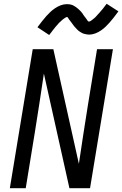

<svg xmlns="http://www.w3.org/2000/svg" viewBox="-20 -995 646 1015"><path d="M32 0 153 -735H262L397 -129Q409 -207 420.5 -285Q432 -363 445 -441L493 -735H577L456 0H347L212 -606Q200 -528 188.5 -450Q177 -372 164 -294L116 0ZM240 -810 178 -851Q191 -868 202.5 -883Q214 -898 225 -910Q236 -922 246.5 -932Q257 -942 271 -951.5Q285 -961 301 -967Q317 -973 333 -973Q338 -973 343.5 -972.5Q349 -972 354 -971Q359 -970 363.5 -968Q368 -966 372 -963.5Q376 -961 380 -958.5Q384 -956 387.5 -953Q391 -950 395 -946.5Q399 -943 402.5 -939.5Q406 -936 409.5 -932Q413 -928 415.5 -924.5Q418 -921 420 -917.5Q422 -914 426 -909Q430 -904 433 -900Q436 -896 438.5 -892.5Q441 -889 443.5 -885Q446 -881 450 -881Q453 -881 457 -883Q461 -885 463.5 -887Q466 -889 471 -893Q476 -897 478 -898.5Q480 -900 482 -902Q484 -904 486.5 -906.5Q489 -909 491 -911.5Q493 -914 495.5 -916.5Q498 -919 500.5 -922Q503 -925 506 -928Q509 -931 511.5 -934.5Q514 -938 517.5 -941.5Q521 -945 524 -949Q527 -953 530 -957Q533 -961 536.5 -965.5Q540 -970 544 -975L606 -935Q593 -917 581.5 -902.5Q570 -888 559 -875.5Q548 -863 537.5 -853Q527 -843 513 -833.5Q499 -824 483 -818Q467 -812 451 -812Q446 -812 440.5 -813Q435 -814 430 -815Q425 -816 420.5 -817.5Q416 -819 412 -821.5Q408 -824 403.5 -826.5Q399 -829 395.5 -832Q392 -835 388.5 -838.5Q385 -842 381.5 -846Q378 -850 374.5 -853.5Q371 -857 368.5 -861Q366 -865 363.5 -868Q361 -871 357.5 -876Q354 -881 350.5 -885.5Q347 -890 344.5 -893Q342 -896 340 -900.5Q338 -905 334 -905Q331 -905 327 -902.5Q323 -900 320 -898Q317 -896 312.5 -892.5Q308 -889 306 -887Q304 -885 302 -883Q300 -881 297.5 -879Q295 -877 292.5 -874.5Q290 -872 288 -869.5Q286 -867 283.5 -864Q281 -861 277.5 -857.5Q274 -854 272 -851Q270 -848 266.5 -844Q263 -840 260 -836Q257 -832 254 -828Q251 -824 247.5 -819.5Q244 -815 240 -810Z"/></svg>

Font: Iosevka Extended Oblique
Style: Regular
Weight: 400
Width: 7
Italic angle: -9°
Monospace: yes
Designer: Belleve Invis
Foundry: Belleve Invis
Version: Version 32.0.1; ttfautohint (v1.8.4)